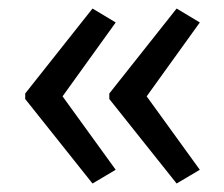

<svg xmlns="http://www.w3.org/2000/svg" viewBox="-20 -493 533 457"><path d="M240.2 -257.3V-270.5L400.4 -472.7L455.6 -439.5L329.1 -263.7L455.6 -88.9L400.4 -56.2ZM40 -257.3V-270.5L200.2 -472.7L255.4 -439.5L128.9 -263.7L255.4 -88.9L200.2 -56.2Z"/></svg>

Font: Viking Open Sans
Style: Regular
Weight: 400
Foundry: Ascender Corporation
Version: Version 2.001